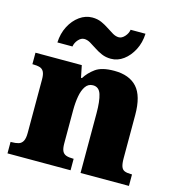

<svg xmlns="http://www.w3.org/2000/svg" viewBox="-115 -885 912 985"><g transform="rotate(15 341.5 -393.0)"><path d="M14 0V-61H18Q41 -61 56 -65.5Q71 -70 79 -84.5Q87 -99 87 -128V-412Q87 -439 80 -452.5Q73 -466 59 -470.5Q45 -475 23 -475H19V-536H265L278 -472H283Q302 -503 335 -527Q368 -551 434 -551Q514 -551 555 -506Q596 -461 596 -360V-131Q596 -101 601.5 -86Q607 -71 620 -66Q633 -61 655 -61H659V0H402V-317Q402 -381 391 -416Q380 -451 348 -451Q323 -451 308.5 -430Q294 -409 288 -375Q282 -341 282 -301V-125Q282 -98 288.5 -84.5Q295 -71 309 -66Q323 -61 345 -61H349V0ZM400 -606Q373 -606 351 -615.5Q329 -625 310.5 -637.5Q292 -650 275.5 -659.5Q259 -669 243 -669Q226 -669 211.5 -652.5Q197 -636 194 -616H114Q116 -664 136 -702.5Q156 -741 187.5 -763.5Q219 -786 255 -786Q282 -786 303.5 -776.5Q325 -767 343.5 -754.5Q362 -742 378.5 -732.5Q395 -723 411 -723Q427 -723 442 -739.5Q457 -756 460 -776H539Q537 -728 517 -689.5Q497 -651 466.5 -628.5Q436 -606 400 -606Z"/></g></svg>

Font: Noto Serif Hebrew Black
Style: Regular
Weight: 900
Version: Version 2.003